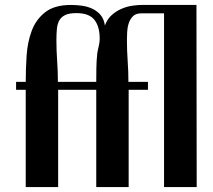

<svg xmlns="http://www.w3.org/2000/svg" viewBox="-20 -756 861 776"><path d="M45 -425H84Q84 -476 87.5 -530.5Q91 -585 108 -631Q125 -677 162.5 -706.5Q200 -736 267 -736Q288 -736 310.5 -733Q333 -730 352.5 -721Q372 -712 386 -696Q400 -680 404 -653Q414 -680 432.5 -696Q451 -712 472.5 -721Q494 -730 515.5 -733Q537 -736 552 -736H774L775 0H643V-702H550Q529 -702 517.5 -690.5Q506 -679 500.5 -662.5Q495 -646 494 -627.5Q493 -609 493 -594Q493 -552 496 -509.5Q499 -467 499 -425H578V-393H500V0H369V-393H215V0H84V-393H45ZM214 -425H369Q369 -454 369.5 -482Q370 -510 373 -539Q375 -553 379 -569Q383 -585 383 -599Q383 -649 361.5 -676Q340 -703 289 -703Q260 -703 244 -695.5Q228 -688 220 -674Q212 -660 210 -640Q208 -620 208 -594Q208 -552 211 -509.5Q214 -467 214 -425Z"/></svg>

Font: Gamine
Style: Bold
Weight: 700
Designer: Tapiwanashe Sebastian Garikayi
Version: Version 1.000